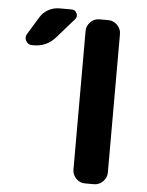

<svg xmlns="http://www.w3.org/2000/svg" viewBox="-54 -807 651 851"><g transform="rotate(5 271.5 -381.5)"><path d="M356 0Q333 0 316.5 -17Q300 -34 300 -57V-673Q300 -696 316.5 -713Q333 -730 356 -730H396Q419 -730 436 -713Q453 -696 453 -673V-57Q453 -34 436 -17Q419 0 396 0ZM230 -763Q246 -763 253 -748Q260 -733 249 -721L171 -632Q133 -590 76 -590H70Q51 -590 42 -606Q33 -622 43 -638L90 -715Q103 -737 126 -750Q149 -763 176 -763Z"/></g></svg>

Font: Rounded Mplus 1c Bold
Style: Bold
Weight: 700
Version: Version 1.059.20150529